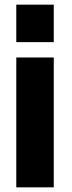

<svg xmlns="http://www.w3.org/2000/svg" viewBox="-20 -705 311 825"><path d="M50 -524V-685H211V-524ZM50 100V-458H211V100Z"/></svg>

Font: GENAU
Style: Stencil
Weight: 700
Version: Version 0.8